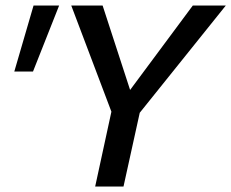

<svg xmlns="http://www.w3.org/2000/svg" viewBox="-20 -678 841 698"><path d="M102 -658H195L100 -418H32ZM488 -268 429 0H326L385 -272L239 -658H353L453 -351L681 -658H801Z"/></svg>

Font: Ysabeau Infant Semibold
Style: Italic
Weight: 600
Italic angle: -12°
Designer: Christian Thalmann (Catharsis Fonts)
Version: Version 0.003